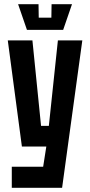

<svg xmlns="http://www.w3.org/2000/svg" viewBox="-20 -752 428 912"><path d="M36 140V40H185L200 -56H84L17 -560H134L175 -154H212L255 -560H371L275 140ZM225 -732H322L280 -610H108L66 -732H163L164 -668H224Z"/></svg>

Font: Tektur Condensed Medium
Style: Regular
Weight: 500
Width: 3
Designer: Adam Jagosz
Foundry: Adam Jagosz
Version: Version 1.005;gftools[0.9.30]